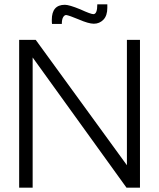

<svg xmlns="http://www.w3.org/2000/svg" viewBox="-20 -862 732 882"><path d="M264 -752H219Q218 -756 218 -771Q218 -840 278 -840Q298 -840 349 -819Q397 -797 409 -797Q427 -797 427 -842H473V-826Q473 -790 455 -771.5Q437 -753 411 -753Q387 -753 341 -773Q298 -791 284 -793Q276 -793 270 -783Q264 -773 264 -752ZM68 0V-679H144L563 -103V-285V-679H623V0H561L130 -598V-406V0Z"/></svg>

Font: Pavanam
Style: Regular
Weight: 400
Designer: Tharique Azeez
Foundry: Tharique Azeez
Version: Version 1.86; ttfautohint (v1.3) -l 8 -r 50 -G 200 -x 14 -D 